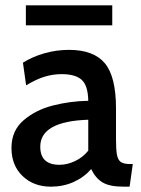

<svg xmlns="http://www.w3.org/2000/svg" viewBox="-20 -690 528 720"><path d="M23 -135Q23 -200 68.5 -239Q114 -278 179 -294.5Q244 -311 311 -312Q310 -369 286.5 -390.5Q263 -412 211 -412Q179 -412 147.5 -402.5Q116 -393 78 -370L66 -455Q103 -478 147.5 -490.5Q192 -503 239 -503Q331 -503 373 -453Q415 -403 415 -283V-168Q415 -129 418.5 -110Q422 -91 432.5 -83Q443 -75 466 -75H478L466 10H443Q391 10 364.5 -6Q338 -22 322 -56Q295 -25 256 -7.5Q217 10 171 10Q106 10 64.5 -30Q23 -70 23 -135ZM311 -125V-241Q131 -235 131 -140Q131 -72 203 -72Q232 -72 261.5 -86Q291 -100 311 -125ZM77 -670H401V-595H77Z"/></svg>

Font: Cabin Medium
Style: Regular
Weight: 500
Designer: Pablo Impallari
Foundry: Pablo Impallari. http://www.impallari.com Igino Marini. http://www.ikern.com
Version: Version 2.001